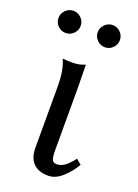

<svg xmlns="http://www.w3.org/2000/svg" viewBox="-128 -673 531 739"><g transform="rotate(20 137.5 -303.0)"><path d="M170.7 -540.3Q157.2 -553.7 157.2 -572.3Q157.2 -590.8 170.7 -604.2Q184.1 -617.7 202.6 -617.7Q221.2 -617.7 234.6 -604.2Q248 -590.8 248 -572.3Q248 -553.7 234.6 -540.3Q221.2 -526.9 202.6 -526.9Q184.1 -526.9 170.7 -540.3ZM10 -540.3Q-3.4 -553.7 -3.4 -572.3Q-3.4 -590.8 10 -604.2Q23.4 -617.7 42 -617.7Q60.5 -617.7 74 -604.2Q87.4 -590.8 87.4 -572.3Q87.4 -553.7 74 -540.3Q60.5 -526.9 42 -526.9Q23.4 -526.9 10 -540.3ZM84 -322.3Q84 -391.1 65.9 -428.7L68.4 -430.7Q78.6 -428.7 107.4 -428.7Q132.8 -428.7 157.2 -439Q158.7 -375 158.7 -342.8V-86.4Q158.7 -62 163.3 -51.3Q168 -40.5 181.6 -40.5Q200.7 -40.5 216.3 -52.7Q231.9 -64.9 249 -87.4L270 -69.8Q251 -37.1 223.6 -12.5Q196.3 12.2 167 12.2Q125.5 12.2 104.7 -9.8Q84 -31.7 84 -71.3Z"/></g></svg>

Font: Libertinage
Style: l
Weight: 400
Designer: OSP
Foundry: OSP
Version: Version 1.0; 2008; OFL relea